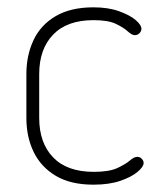

<svg xmlns="http://www.w3.org/2000/svg" viewBox="-20 -498 442 524"><path d="M235 6Q173 6 132.5 -18Q92 -42 72 -83Q52 -124 52 -176V-296Q52 -347 71.5 -388.5Q91 -430 132 -454Q173 -478 235 -478Q275 -478 304.5 -467.5Q334 -457 350 -443.5Q366 -430 366 -419Q366 -415 363.5 -411Q361 -407 357 -404.5Q353 -402 348 -402Q340 -402 328.5 -412.5Q317 -423 296 -433Q275 -443 235 -443Q163 -443 125 -403.5Q87 -364 87 -296V-176Q87 -108 125 -68.5Q163 -29 236 -29Q278 -29 300.5 -39.5Q323 -50 334.5 -60Q346 -70 355 -70Q360 -70 363.5 -67.5Q367 -65 369.5 -61.5Q372 -58 372 -53Q372 -43 355.5 -29Q339 -15 308.5 -4.5Q278 6 235 6Z"/></svg>

Font: Dosis ExtraLight ExtraLight
Style: Regular
Weight: 250
Version: Version 3.001; ttfautohint (v1.8.2)